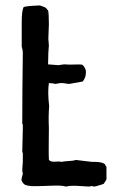

<svg xmlns="http://www.w3.org/2000/svg" viewBox="-20 -682 434 707"><path d="M160 -592 158 -540Q158 -536 159 -527Q160 -518 160 -514Q160 -510 159 -501Q158 -492 158 -487Q158 -479 157.5 -465Q157 -451 157 -445Q193 -442 195 -442Q198 -442 205 -443.5Q212 -445 216 -445Q220 -445 226.5 -444.5Q233 -444 236 -444Q243 -444 259.5 -444.5Q276 -445 282 -444Q290 -440 296 -423Q298 -404 290 -390L288 -387Q286 -384 285 -382Q237 -373 235 -373Q230 -373 219 -375Q208 -377 202 -376L184 -373Q173 -376 160 -376Q155 -343 161 -291Q158 -254 160 -211Q160 -196 159.5 -153.5Q159 -111 160 -94Q164 -88 172.5 -87Q181 -86 189.5 -87Q198 -88 207 -86Q214 -88 233 -89Q252 -90 259 -93L318 -86Q368 -87 369 -71Q372 -70 372 -66V-31Q373 -25 371.5 -21Q370 -17 367 -13Q364 -9 363 -6Q356 -2 346 0Q335 4 327 5L317 3Q316 3 313 4Q310 5 308 5Q300 5 282 3.5Q264 2 249 2Q234 2 223 5Q213 2 199 1.5Q185 1 164 2Q143 3 134 3Q130 3 116.5 3.5Q103 4 97.5 3.5Q92 3 82.5 1.5Q73 0 68 -4.5Q63 -9 60 -16Q58 -21 61 -30.5Q64 -40 64 -42Q64 -44 63 -47.5Q62 -51 62 -53Q62 -63 64 -85V-118Q62 -122 62 -123L64 -206V-222Q63 -225 62 -227.5Q61 -230 62 -231Q62 -258 62.5 -349Q63 -440 64 -488Q64 -498 60 -510V-600Q60 -643 67 -656Q76 -660 127 -662Q129 -661 138 -658Q147 -655 150 -652Q151 -651 153 -648Q155 -645 157 -644Q160 -634 160 -592Z"/></svg>

Font: FuturaRenner
Style: Regular
Weight: 400
Designer: BSozoo
Foundry: BSozoo
Version: Version 1.001;PS 001.001;hotconv 1.0.70;makeotf.lib2.5.58329